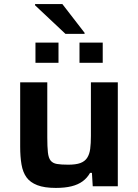

<svg xmlns="http://www.w3.org/2000/svg" viewBox="-20 -914 677 942"><path d="M254 8Q198 8 163 -5.5Q128 -19 110 -44Q92 -69 85.5 -107Q79 -145 79 -194V-510H212V-240Q212 -194 215 -166.5Q218 -139 228.5 -126Q239 -113 259.5 -109.5Q280 -106 315 -106Q352 -106 374 -114Q396 -122 407.5 -139.5Q419 -157 422.5 -183.5Q426 -210 426 -247V-510H558V0H435L431 -66H422Q408 -41 385.5 -24.5Q363 -8 330.5 0Q298 8 254 8ZM154 -606V-705H267V-606ZM370 -606V-705H484V-606ZM301 -748 152 -888V-894H286L395 -753V-748Z"/></svg>

Font: Saira SemiExpanded SemiBold
Style: Regular
Weight: 600
Width: 6
Designer: Hector Gatti with collaboration of the Omnibus-Type team
Foundry: Omnibus-Type
Version: Version 1.101